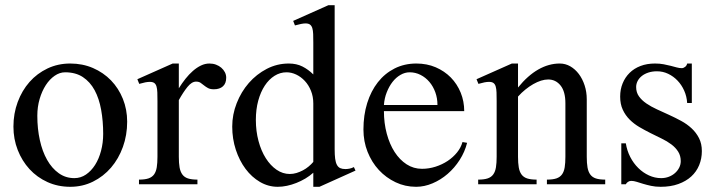

<svg xmlns="http://www.w3.org/2000/svg" viewBox="-20 -716 2782 746"><path d="M252.9 9.8Q205.1 9.8 164.6 -8.5Q124 -26.9 94.7 -58.8Q65.4 -90.8 48.8 -133.3Q32.2 -175.8 32.2 -224.1Q32.2 -274.9 48.8 -319.6Q65.4 -364.3 94.7 -397.5Q124 -430.7 164.6 -450Q205.1 -469.2 252.9 -469.2Q300.8 -469.2 341.3 -451.7Q381.8 -434.1 411.4 -403.6Q440.9 -373 457.5 -331.8Q474.1 -290.5 474.1 -243.2Q474.1 -190.9 457.5 -145Q440.9 -99.1 411.4 -64.7Q381.8 -30.3 341.3 -10.3Q300.8 9.8 252.9 9.8ZM269 -23.9Q293.5 -23.9 314 -37.8Q334.5 -51.8 349.4 -75.2Q364.3 -98.6 372.6 -129.9Q380.9 -161.1 380.9 -195.8Q380.9 -245.6 373 -289.3Q365.2 -333 347.7 -365.5Q330.1 -397.9 302 -416.5Q273.9 -435.1 232.9 -435.1Q211.9 -435.1 192.4 -421.6Q172.9 -408.2 158 -385.3Q143.1 -362.3 134 -331.5Q125 -300.8 125 -266.1Q125 -215.8 134.8 -171.6Q144.5 -127.4 163.1 -94.7Q181.6 -62 208.3 -43Q234.9 -23.9 269 -23.9Z M591.8 -323.2Q591.8 -342.8 591.3 -356.7Q590.8 -370.6 588.1 -379.9Q585.4 -389.2 579.3 -393.6Q573.2 -397.9 562 -397.9Q554.2 -397.9 544.4 -396Q534.7 -394 521 -390.1L513.7 -408.2L650.9 -469.2H674.8V-373Q687 -392.6 700.7 -409.9Q714.4 -427.2 729.5 -440.4Q744.6 -453.6 760.7 -461.4Q776.9 -469.2 793.9 -469.2Q807.6 -469.2 819.3 -464.8Q831.1 -460.4 839.8 -452.9Q848.6 -445.3 853.8 -435.3Q858.9 -425.3 858.9 -414.1Q858.9 -392.1 846.2 -380.6Q833.5 -369.1 811 -369.1Q796.9 -369.1 788.3 -373.8Q779.8 -378.4 772.9 -384Q766.1 -389.6 759.3 -394.3Q752.4 -398.9 741.7 -398.9Q725.1 -398.9 708.5 -378.4Q691.9 -357.9 674.8 -327.1V-106.9Q674.8 -82.5 677.7 -65.7Q680.7 -48.8 688.5 -38.1Q696.3 -27.3 710.4 -22.7Q724.6 -18.1 747.1 -18.1V0H520V-18.1Q543 -18.1 557.1 -22.9Q571.3 -27.8 578.9 -38.6Q586.4 -49.3 589.1 -66.2Q591.8 -83 591.8 -106.9Z M1197.3 -44.9Q1183.1 -32.2 1166.3 -22.2Q1149.4 -12.2 1131.3 -5.1Q1113.3 2 1095 5.9Q1076.7 9.8 1059.1 9.8Q1022.5 9.8 990.2 -9Q958 -27.8 934.1 -59.8Q910.2 -91.8 896.2 -134.3Q882.3 -176.8 882.3 -224.1Q882.3 -271 899.7 -315.2Q917 -359.4 946.8 -393.6Q976.6 -427.7 1016.6 -448.5Q1056.6 -469.2 1102.1 -469.2Q1132.3 -469.2 1155.3 -457.5Q1178.2 -445.8 1197.3 -426.8V-549.8Q1197.3 -569.3 1196.8 -583.5Q1196.3 -597.7 1193.4 -606.9Q1190.4 -616.2 1184.3 -620.6Q1178.2 -625 1167 -625Q1159.7 -625 1149.7 -623Q1139.6 -621.1 1126 -617.2L1119.1 -634.8L1255.9 -695.8H1280.3V-136.2Q1280.3 -114.3 1282.2 -99.4Q1284.2 -84.5 1289.1 -75.4Q1293.9 -66.4 1302 -62.7Q1310.1 -59.1 1322.3 -59.1Q1329.6 -59.1 1338.1 -60.8Q1346.7 -62.5 1355 -66.9L1361.3 -53.2L1221.2 9.8H1197.3ZM1197.3 -314Q1197.3 -340.8 1188.2 -363.3Q1179.2 -385.7 1164.3 -401.6Q1149.4 -417.5 1130.9 -426.3Q1112.3 -435.1 1093.3 -435.1Q1068.4 -435.1 1046.6 -421.4Q1024.9 -407.7 1008.8 -383.3Q992.7 -358.9 983.4 -325Q974.1 -291 974.1 -250Q974.1 -206.5 984.4 -168.2Q994.6 -129.9 1012.7 -101.3Q1030.8 -72.8 1054.7 -56.4Q1078.6 -40 1106 -40Q1119.1 -40 1132.1 -43.9Q1145 -47.9 1157 -54.2Q1168.9 -60.5 1179.2 -69.1Q1189.5 -77.6 1197.3 -86.9Z M1596.7 9.8Q1554.2 9.8 1517.1 -7.8Q1480 -25.4 1452.1 -55.4Q1424.3 -85.4 1408.2 -126Q1392.1 -166.5 1392.1 -212.9Q1392.1 -268.6 1406.7 -315.4Q1421.4 -362.3 1448.2 -396.5Q1475.1 -430.7 1513.2 -450Q1551.3 -469.2 1597.7 -469.2Q1638.7 -469.2 1672.9 -454.6Q1707 -439.9 1731.7 -414.8Q1756.3 -389.6 1770 -356Q1783.7 -322.3 1783.7 -284.2H1471.7Q1471.7 -237.8 1482.7 -196.8Q1493.7 -155.8 1513.2 -125.5Q1532.7 -95.2 1559.8 -77.6Q1586.9 -60.1 1619.6 -60.1Q1646.5 -60.1 1672.4 -68.4Q1698.2 -76.7 1719.5 -90.8Q1740.7 -105 1755.9 -123.8Q1771 -142.6 1776.9 -164.1L1794.9 -161.1Q1786.1 -126 1766.1 -94.7Q1746.1 -63.5 1719.2 -40.3Q1692.4 -17.1 1660.6 -3.7Q1628.9 9.8 1596.7 9.8ZM1679.7 -308.1Q1679.7 -334.5 1671.4 -357.4Q1663.1 -380.4 1648.4 -397.7Q1633.8 -415 1614 -425Q1594.2 -435.1 1571.8 -435.1Q1553.2 -435.1 1535.9 -425Q1518.6 -415 1505.1 -397.7Q1491.7 -380.4 1482.7 -357.4Q1473.6 -334.5 1471.7 -308.1Z M1909.7 -323.2Q1909.7 -342.8 1909.2 -356.7Q1908.7 -370.6 1906 -379.9Q1903.3 -389.2 1897.2 -393.6Q1891.1 -397.9 1879.9 -397.9Q1872.1 -397.9 1862.3 -396Q1852.5 -394 1838.9 -390.1L1831.5 -408.2L1968.8 -469.2H1992.7V-376Q2030.8 -422.9 2071.5 -446Q2112.3 -469.2 2154.8 -469.2Q2176.8 -469.2 2195.8 -458.3Q2214.8 -447.3 2229 -428.5Q2243.2 -409.7 2251.5 -384.3Q2259.8 -358.9 2259.8 -330.1V-106.9Q2259.8 -82.5 2262.7 -65.7Q2265.6 -48.8 2273.4 -38.1Q2281.2 -27.3 2295.2 -22.7Q2309.1 -18.1 2331.5 -18.1V0H2105V-18.1Q2127.9 -18.1 2142.1 -22.9Q2156.2 -27.8 2163.8 -38.6Q2171.4 -49.3 2174.1 -66.2Q2176.8 -83 2176.8 -106.9V-314.9Q2176.8 -360.4 2158 -383.8Q2139.2 -407.2 2109.9 -407.2Q2096.7 -407.2 2082 -402.6Q2067.4 -397.9 2052 -389.2Q2036.6 -380.4 2021.5 -368.2Q2006.3 -356 1992.7 -340.8V-106.9Q1992.7 -82.5 1995.6 -65.7Q1998.5 -48.8 2006.3 -38.1Q2014.2 -27.3 2028.3 -22.7Q2042.5 -18.1 2064.9 -18.1V0H1837.9V-18.1Q1860.8 -18.1 1875 -22.9Q1889.2 -27.8 1896.7 -38.6Q1904.3 -49.3 1907 -66.2Q1909.7 -83 1909.7 -106.9Z M2394 -159.2H2411.6Q2416 -130.9 2428.7 -106.2Q2441.4 -81.5 2460 -63.2Q2478.5 -44.9 2501.5 -34.4Q2524.4 -23.9 2548.8 -23.9Q2564.9 -23.9 2578.9 -29.3Q2592.8 -34.7 2603 -43.9Q2613.3 -53.2 2619.1 -64.9Q2625 -76.7 2625 -89.8Q2625 -110.8 2615 -126.7Q2605 -142.6 2588.4 -155Q2571.8 -167.5 2550.5 -177.7Q2529.3 -188 2507.3 -199Q2485.4 -210 2464.1 -222.4Q2442.9 -234.9 2426.3 -251.5Q2409.7 -268.1 2399.7 -289.8Q2389.6 -311.5 2389.6 -340.8Q2389.6 -368.7 2399.2 -392.1Q2408.7 -415.5 2426.3 -432.9Q2443.8 -450.2 2468.8 -459.7Q2493.7 -469.2 2524.9 -469.2Q2543.5 -469.2 2558.6 -466.3Q2573.7 -463.4 2586.2 -460.2Q2598.6 -457 2609.1 -454.1Q2619.6 -451.2 2628.9 -451.2Q2635.7 -451.2 2642.1 -456.3Q2648.4 -461.4 2649.9 -469.2H2668V-315.9H2649.9Q2648.4 -341.3 2638.4 -363.8Q2628.4 -386.2 2612.5 -402.8Q2596.7 -419.4 2576.2 -429.2Q2555.7 -439 2532.7 -439Q2514.2 -439 2499.3 -434.1Q2484.4 -429.2 2473.9 -420.9Q2463.4 -412.6 2457.5 -401.4Q2451.7 -390.1 2451.7 -377.9Q2451.7 -356.9 2462.6 -341.6Q2473.6 -326.2 2491.5 -314Q2509.3 -301.8 2532.2 -291.3Q2555.2 -280.8 2579.3 -269.8Q2603.5 -258.8 2626.5 -246.3Q2649.4 -233.9 2667.2 -217.3Q2685.1 -200.7 2696 -179.2Q2707 -157.7 2707 -128.9Q2707 -99.6 2696.5 -74.2Q2686 -48.8 2665.8 -30.3Q2645.5 -11.7 2615.7 -1Q2585.9 9.8 2546.9 9.8Q2526.4 9.8 2509.5 6.1Q2492.7 2.4 2479 -1.7Q2465.3 -5.9 2453.9 -9.5Q2442.4 -13.2 2432.6 -13.2Q2425.8 -13.2 2419.9 -9.3Q2414.1 -5.4 2411.6 0H2394Z"/></svg>

Font: Tuladha Jejeg
Style: Regular
Weight: 400
Designer: R.S. Wihananto
Foundry: R.S. Wihananto
Version: Version 1.92